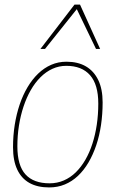

<svg xmlns="http://www.w3.org/2000/svg" viewBox="-20 -810 522 840"><path d="M195 10Q144 10 109 -9.5Q74 -29 55.5 -68Q37 -107 37 -166Q37 -217 44.5 -264Q52 -311 66 -352.5Q80 -394 100.5 -428.5Q121 -463 147 -488Q173 -513 204 -526.5Q235 -540 271 -540Q321 -540 356 -519.5Q391 -499 410 -459.5Q429 -420 429 -362Q429 -311 422 -263.5Q415 -216 401 -174.5Q387 -133 367 -99Q347 -65 321 -40.5Q295 -16 263.5 -3Q232 10 195 10ZM197 -8Q230 -8 259 -20.5Q288 -33 311.5 -56Q335 -79 353.5 -111Q372 -143 384.5 -182Q397 -221 403.5 -265Q410 -309 410 -357Q410 -440 374 -481Q338 -522 270 -522Q238 -522 209.5 -509Q181 -496 157 -472Q133 -448 114.5 -415.5Q96 -383 83 -344Q70 -305 63 -261Q56 -217 56 -170Q56 -86 91.5 -47Q127 -8 197 -8ZM157 -596 306 -790H330L418 -596H400L316 -770L177 -596Z"/></svg>

Font: Georama ExtraCondensed Thin Thin
Style: Italic
Weight: 250
Italic angle: -9°
Version: Version 1.001